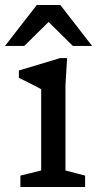

<svg xmlns="http://www.w3.org/2000/svg" viewBox="-35 -747 394 767"><path d="M233 -515 226.5 -405.5V-66L305 -45.5V0H46.5V-45.5L129.5 -66V-390.5Q124 -394 108.5 -402Q93 -410 74.5 -419.2Q56 -428.5 40.5 -436V-465.5L205.5 -515ZM-15 -563.5 112 -727H206L333 -563.5H256L145.5 -672.5H172.5L62 -563.5Z"/></svg>

Font: Newsreader 7pt
Style: Regular
Weight: 400
Designer: Hugues Gentile
Foundry: Production Type
Version: Version 1.003